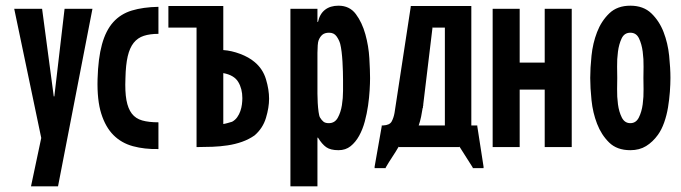

<svg xmlns="http://www.w3.org/2000/svg" viewBox="-20 -517 2395 675"><path d="M125 -32 30 -486H128L169 -178H171L207 -486H305L184 138H89Z M537 -398Q507 -398 485.5 -391Q464 -384 450 -366.5Q436 -349 429 -319Q422 -289 421 -242Q419 -195 424.5 -165Q430 -135 443.5 -117.5Q457 -100 480 -93.5Q503 -87 537 -87V7Q488 8 447.5 -3Q407 -14 379 -42Q351 -70 336 -117.5Q321 -165 323 -239Q325 -312 338.5 -361Q352 -410 378 -439Q404 -468 443.5 -480Q483 -492 537 -493Z M765 -341Q794 -339 824.5 -327.5Q855 -316 875 -299Q904 -275 915 -238.5Q926 -202 926 -170Q926 -139 915 -102.5Q904 -66 875 -41Q855 -27 831 -18.5Q807 -10 780.5 -6Q754 -2 727 -1Q700 0 676 0H671V-420H572V-496H765ZM765 -81Q772 -82 780.5 -84.5Q789 -87 796 -89Q807 -95 814 -105Q821 -115 825 -126.5Q829 -138 830.5 -150Q832 -162 832 -172Q832 -205 817.5 -229Q803 -253 765 -260Z M1001 -486H1096V-440H1098Q1104 -468 1122.5 -482.5Q1141 -497 1170 -497Q1209 -497 1231 -467.5Q1253 -438 1264.5 -396.5Q1276 -355 1278.5 -312Q1281 -269 1281 -242Q1281 -225 1279.5 -199.5Q1278 -174 1274 -146Q1270 -118 1262.5 -90Q1255 -62 1242.5 -39.5Q1230 -17 1212.5 -3Q1195 11 1170 11Q1142 11 1127 0.5Q1112 -10 1098 -33H1096V138H1001ZM1096 -211Q1096 -203 1096 -187.5Q1096 -172 1097 -155Q1098 -138 1100 -123.5Q1102 -109 1105 -104Q1111 -94 1117.5 -89Q1124 -84 1136 -84Q1157 -84 1167.5 -103Q1178 -122 1182 -147Q1186 -172 1186 -197.5Q1186 -223 1186 -236Q1186 -249 1185.5 -266Q1185 -283 1184 -300.5Q1183 -318 1181 -334.5Q1179 -351 1176 -363Q1172 -377 1163 -389.5Q1154 -402 1137 -402Q1122 -402 1113.5 -395Q1105 -388 1100 -375Q1098 -370 1097 -357.5Q1096 -345 1096 -331Q1096 -317 1096 -304Q1096 -291 1096 -285Z M1658 -76V-73L1680 69V74H1642V72L1595 -2V0H1382V-2Q1371 17 1359 35Q1347 53 1336 72V74H1297V69L1322 -73V-76H1327Q1350 -77 1357 -90Q1364 -103 1367 -120L1424 -493V-496H1637V-76ZM1544 -76V-420H1501V-424Q1493 -356 1484.5 -287Q1476 -218 1468 -150V-146Q1468 -145 1467.5 -145Q1467 -145 1467 -144V-141V-138H1466Q1464 -124 1460.5 -107Q1457 -90 1452 -76Z M1712 -486H1807V-297H1895V-486H1990V0H1895V-202H1807V0H1712Z M2196 11Q2149 11 2121.5 -16Q2094 -43 2079 -82Q2064 -121 2059.5 -165Q2055 -209 2055 -243Q2055 -277 2059.5 -321Q2064 -365 2079 -404Q2094 -443 2122 -470Q2150 -497 2196 -497Q2242 -497 2270 -470Q2298 -443 2313 -404Q2328 -365 2332.5 -321Q2337 -277 2337 -243Q2337 -221 2335 -194Q2333 -167 2328.5 -139.5Q2324 -112 2315 -86.5Q2306 -61 2293 -43Q2275 -18 2251.5 -3.5Q2228 11 2196 11ZM2196 -84Q2216 -84 2226 -104Q2236 -124 2239.5 -150.5Q2243 -177 2242.5 -203.5Q2242 -230 2242 -243Q2242 -256 2242.5 -282.5Q2243 -309 2239.5 -335.5Q2236 -362 2226.5 -382Q2217 -402 2196 -402Q2175 -402 2165.5 -382Q2156 -362 2152.5 -335.5Q2149 -309 2149.5 -282.5Q2150 -256 2150 -243Q2150 -230 2149.5 -203.5Q2149 -177 2152.5 -150.5Q2156 -124 2166 -104Q2176 -84 2196 -84Z"/></svg>

Font: Osterbar
Style: Regular
Weight: 500
Width: 3
Designer: Peter Wiegel, Basierend auf Erbar schmal-halbfette Grotesk v. Jacob Erbar
Foundry: Peter Wiegel
Version: Version 1.0